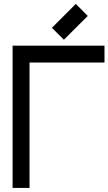

<svg xmlns="http://www.w3.org/2000/svg" viewBox="-20 -945 547 968"><path d="M506.8 -629.9H128.9V2.4H43.5V-714.8H506.8ZM241.7 -804.7 362.3 -925.3 422.4 -864.7 302.2 -744.6Z"/></svg>

Font: Proletarsk
Style: Regular
Weight: 400
Designer: Peter Wiegel, original typeface by Carl Albert Fahrenwaldt 1901
Foundry: Peter Wiegel
Version: Version 1.000 2010 initial release